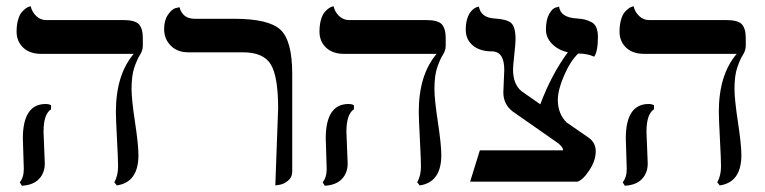

<svg xmlns="http://www.w3.org/2000/svg" viewBox="-20 -580 2443 613"><path d="M119 -159Q119 -150 121 -109Q123 -68 123 -58Q123 -28 104.5 -8.5Q86 11 50 13L43 2Q56 -13 56 -41Q56 -50 54.5 -89Q53 -128 53 -138Q53 -248 126 -248Q136 -248 143 -244V-231Q119 -216 119 -159ZM400 -296Q400 -263 411 -190.5Q422 -118 422 -85Q422 2 353 12L345 2Q357 -19 357 -49Q357 -70 353.5 -136Q350 -202 350 -223Q350 -341 407 -408H112Q75 -408 54 -428Q33 -448 33 -479Q33 -500 37.5 -516Q42 -532 48.5 -540Q55 -548 62 -553Q69 -558 74 -559L78 -560Q82 -542 95.5 -529Q109 -516 127 -516H373Q411 -516 423.5 -502.5Q436 -489 436 -458V-434Q436 -419 427 -405Q418 -391 409 -365Q400 -339 400 -296Z M859 12 868 -234Q868 -336 844.5 -374.5Q821 -413 756 -413H581Q546 -413 525 -434.5Q504 -456 504 -487Q504 -515 516 -532.5Q528 -550 540 -554L553 -557Q563 -520 602 -520H728Q838 -520 875.5 -485Q913 -450 913 -344V-33Q913 -14 899.5 -3Q886 8 872 10Z M1086 -159Q1086 -150 1088 -109Q1090 -68 1090 -58Q1090 -28 1071.5 -8.5Q1053 11 1017 13L1010 2Q1023 -13 1023 -41Q1023 -50 1021.5 -89Q1020 -128 1020 -138Q1020 -248 1093 -248Q1103 -248 1110 -244V-231Q1086 -216 1086 -159ZM1367 -296Q1367 -263 1378 -190.5Q1389 -118 1389 -85Q1389 2 1320 12L1312 2Q1324 -19 1324 -49Q1324 -70 1320.5 -136Q1317 -202 1317 -223Q1317 -341 1374 -408H1079Q1042 -408 1021 -428Q1000 -448 1000 -479Q1000 -500 1004.5 -516Q1009 -532 1015.5 -540Q1022 -548 1029 -553Q1036 -558 1041 -559L1045 -560Q1049 -542 1062.5 -529Q1076 -516 1094 -516H1340Q1378 -516 1390.5 -502.5Q1403 -489 1403 -458V-434Q1403 -419 1394 -405Q1385 -391 1376 -365Q1367 -339 1367 -296Z M1789 -189 1860 -140Q1882 -124 1882 -97Q1882 -67 1861 -35.5Q1840 -4 1823 0H1481L1512 -100H1778Q1778 -109 1763 -122L1617 -224Q1587 -247 1587 -285L1590 -357Q1590 -416 1550 -416Q1512 -416 1489.5 -435Q1467 -454 1467 -485Q1467 -505 1471.5 -519.5Q1476 -534 1482 -541.5Q1488 -549 1494 -553Q1500 -557 1505 -558L1509 -559Q1515 -524 1558 -521Q1597 -519 1611.5 -507Q1626 -495 1626 -454Q1626 -442 1622 -405.5Q1618 -369 1618 -358Q1618 -311 1645 -289L1705 -247Q1741 -343 1793 -413Q1762 -420 1742.5 -440Q1723 -460 1723 -485Q1723 -517 1733.5 -535.5Q1744 -554 1755 -556L1765 -559Q1769 -524 1822 -521Q1838 -520 1847.5 -517.5Q1857 -515 1868 -509.5Q1879 -504 1884 -492Q1889 -480 1889 -462Q1889 -416 1877 -399Q1856 -409 1826 -409Q1801 -385 1781 -339Q1761 -293 1761 -261Q1761 -217 1789 -189Z M2044 -159Q2044 -150 2046 -109Q2048 -68 2048 -58Q2048 -28 2029.5 -8.5Q2011 11 1975 13L1968 2Q1981 -13 1981 -41Q1981 -50 1979.5 -89Q1978 -128 1978 -138Q1978 -248 2051 -248Q2061 -248 2068 -244V-231Q2044 -216 2044 -159ZM2325 -296Q2325 -263 2336 -190.5Q2347 -118 2347 -85Q2347 2 2278 12L2270 2Q2282 -19 2282 -49Q2282 -70 2278.5 -136Q2275 -202 2275 -223Q2275 -341 2332 -408H2037Q2000 -408 1979 -428Q1958 -448 1958 -479Q1958 -500 1962.5 -516Q1967 -532 1973.5 -540Q1980 -548 1987 -553Q1994 -558 1999 -559L2003 -560Q2007 -542 2020.5 -529Q2034 -516 2052 -516H2298Q2336 -516 2348.5 -502.5Q2361 -489 2361 -458V-434Q2361 -419 2352 -405Q2343 -391 2334 -365Q2325 -339 2325 -296Z"/></svg>

Font: Linux Libertine Initials O
Style: Initials
Weight: 400
Designer: Philipp H. Poll
Foundry: Philipp H. Poll
Version: Version 5.0.6